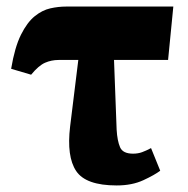

<svg xmlns="http://www.w3.org/2000/svg" viewBox="-20 -556 574 586"><path d="M336 10Q242 10 212.5 -34Q183 -78 194 -170L219 -373H159Q137 -373 117.5 -364.5Q98 -356 75 -328L14 -346Q25 -412 44 -450Q63 -488 86 -506.5Q109 -525 133.5 -530.5Q158 -536 182 -536H509L493 -373H328L336 -160Q338 -126 346.5 -106.5Q355 -87 386 -87Q401 -87 413.5 -91.5Q426 -96 441 -104L469 -35Q452 -22 417.5 -6Q383 10 336 10Z"/></svg>

Font: Noto Serif ExtraCondensed Black
Style: Regular
Weight: 900
Width: 2
Designer: Monotype Design Team
Foundry: Monotype Imaging Inc.
Version: Version 2.015; ttfautohint (v1.8.4.7-5d5b)